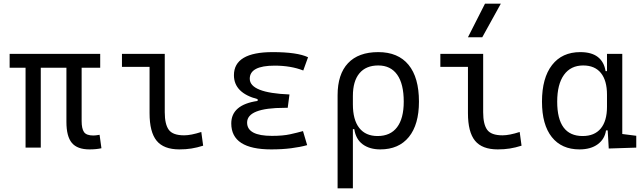

<svg xmlns="http://www.w3.org/2000/svg" viewBox="-20 -815 3556 1060"><path d="M474.1 9.8Q406.7 9.8 376.7 -26.1Q346.7 -62 346.7 -141.6V-440.9H205.1V0H121.1V-440.9H33.2V-517.6H533.2V-440.9H430.7V-146.5Q430.7 -105 443.8 -85.9Q457 -66.9 495.6 -66.9Q502 -66.9 510 -67.9Q518.1 -68.8 529.8 -70.8L540 3.4Q511.7 9.8 474.1 9.8Z M970.2 9.8Q883.8 9.8 844.7 -38.1Q805.7 -85.9 805.7 -190.4V-445.8H653.3V-517.6H889.6V-195.3Q889.6 -128.9 911.9 -98.4Q934.1 -67.9 996.6 -67.9Q1034.2 -67.9 1091.3 -86.4L1101.6 -10.7Q1067.9 0 1036.9 4.9Q1005.9 9.8 970.2 9.8Z M1477.5 9.8Q1256.8 9.8 1256.8 -133.3Q1256.8 -236.8 1402.3 -257.8V-267.6Q1271.5 -301.8 1271.5 -399.9Q1271.5 -527.3 1485.4 -527.3Q1621.1 -527.3 1680.7 -499L1654.3 -425.8Q1585.9 -452.6 1496.1 -452.6Q1358.9 -452.6 1358.9 -380.4Q1358.9 -302.2 1578.1 -293.5L1568.4 -219.7H1551.8Q1344.2 -219.7 1344.2 -138.2Q1344.2 -64.9 1481.4 -64.9Q1542 -64.9 1581.8 -73.7Q1621.6 -82.5 1652.8 -91.3L1675.8 -13.7Q1637.2 -2.9 1587.4 3.4Q1537.6 9.8 1477.5 9.8Z M2079.6 9.8Q2020.5 9.8 1982.4 -18.3Q1944.3 -46.4 1936 -102.1H1928.2V224.6H1843.8V-289.1Q1843.8 -405.3 1901.4 -466.3Q1959 -527.3 2068.4 -527.3Q2177.7 -527.3 2235.4 -457.3Q2293 -387.2 2293 -253.9Q2293 -127.4 2237.3 -58.8Q2181.6 9.8 2079.6 9.8ZM1928.2 -238.8Q1928.2 -153.3 1963.4 -108.6Q1998.5 -64 2064.5 -64Q2135.3 -64 2172.1 -112.5Q2209 -161.1 2209 -253.9Q2209 -351.6 2172.9 -402.6Q2136.7 -453.6 2068.4 -453.6Q2000.5 -453.6 1964.4 -410.4Q1928.2 -367.2 1928.2 -284.7Z M2728 9.8Q2641.6 9.8 2602.5 -38.1Q2563.5 -85.9 2563.5 -190.4V-445.8H2411.1V-517.6H2647.5V-195.3Q2647.5 -128.9 2669.7 -98.4Q2691.9 -67.9 2754.4 -67.9Q2792 -67.9 2849.1 -86.4L2859.4 -10.7Q2825.7 0 2794.7 4.9Q2763.7 9.8 2728 9.8ZM2563.5 -609.4 2657.7 -794.9H2745.1L2642.6 -609.4Z M3179.2 9.8Q3080.6 9.8 3026.4 -58.3Q2972.2 -126.5 2972.2 -253.9Q2972.2 -384.3 3027.6 -455.8Q3083 -527.3 3183.6 -527.3Q3246.1 -527.3 3280.8 -500.2Q3315.4 -473.1 3323.2 -422.4H3331.1V-517.6H3415.5V-75.2L3492.7 -65.4V0L3340.8 4.9L3335 -95.2H3325.7Q3318.8 -47.4 3280.3 -18.8Q3241.7 9.8 3179.2 9.8ZM3331.1 -225.1V-292.5Q3331.1 -370.6 3297.4 -412.1Q3263.7 -453.6 3199.7 -453.6Q3130.9 -453.6 3093.5 -401.6Q3056.2 -349.6 3056.2 -253.9Q3056.2 -64 3196.8 -64Q3262.2 -64 3296.6 -105.5Q3331.1 -147 3331.1 -225.1Z"/></svg>

Font: CaskaydiaMono NF SemiLight
Style: Regular
Weight: 350
Designer: Aaron Bell
Foundry: Saja Typeworks
Version: Version 2111.001; ttfautohint (v1.8.4);Nerd Fonts 3.1.1